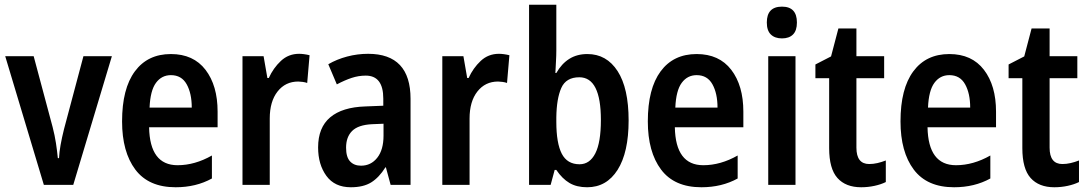

<svg xmlns="http://www.w3.org/2000/svg" viewBox="-20 -780 4593 810"><path d="M165 0 2 -543H122L202 -244Q211 -209 216 -176.5Q221 -144 224 -113H229Q230 -137 235.5 -168Q241 -199 250 -235L332 -543H452L289 0Z M701 -552Q796 -552 847 -485.5Q898 -419 898 -309V-243H609Q612 -83 729 -83Q802 -83 874 -124V-27Q807 10 721 10Q607 10 551 -64.5Q495 -139 495 -268Q495 -406 549 -479Q603 -552 701 -552ZM701 -463Q662 -463 638 -430.5Q614 -398 611 -326H789Q789 -386 767.5 -424.5Q746 -463 701 -463Z M1242 -553Q1251 -553 1262.5 -551.5Q1274 -550 1286 -547L1276 -430Q1268 -433 1256.5 -434.5Q1245 -436 1238 -436Q1184 -436 1151 -394Q1118 -352 1118 -280V0H1003V-543H1092L1108 -451H1114Q1133 -493 1165 -523Q1197 -553 1242 -553Z M1533 -553Q1712 -553 1712 -363V0H1628L1608 -74H1606Q1579 -31 1546 -10.5Q1513 10 1460 10Q1392 10 1357 -38Q1322 -86 1322 -158Q1322 -242 1373 -285Q1424 -328 1522 -331L1597 -334V-364Q1597 -461 1523 -461Q1493 -461 1464 -451.5Q1435 -442 1401 -424L1365 -509Q1401 -530 1444.5 -541.5Q1488 -553 1533 -553ZM1549 -256Q1491 -253 1465.5 -227.5Q1440 -202 1440 -157Q1440 -117 1457 -99Q1474 -81 1503 -81Q1545 -81 1571.5 -114.5Q1598 -148 1598 -208V-258Z M2085 -553Q2094 -553 2105.5 -551.5Q2117 -550 2129 -547L2119 -430Q2111 -433 2099.5 -434.5Q2088 -436 2081 -436Q2027 -436 1994 -394Q1961 -352 1961 -280V0H1846V-543H1935L1951 -451H1957Q1976 -493 2008 -523Q2040 -553 2085 -553Z M2327 -566Q2327 -546 2325.5 -520.5Q2324 -495 2323 -472H2327Q2349 -511 2381.5 -531.5Q2414 -552 2458 -552Q2539 -552 2585.5 -480Q2632 -408 2632 -272Q2632 -137 2585.5 -63.5Q2539 10 2457 10Q2413 10 2382.5 -8Q2352 -26 2327 -63H2320L2303 0H2212V-760H2327ZM2424 -454Q2368 -454 2348 -409Q2328 -364 2327 -285V-266Q2327 -176 2350 -131.5Q2373 -87 2425 -87Q2468 -87 2491.5 -133Q2515 -179 2515 -274Q2515 -454 2424 -454Z M2919 -552Q3014 -552 3065 -485.5Q3116 -419 3116 -309V-243H2827Q2830 -83 2947 -83Q3020 -83 3092 -124V-27Q3025 10 2939 10Q2825 10 2769 -64.5Q2713 -139 2713 -268Q2713 -406 2767 -479Q2821 -552 2919 -552ZM2919 -463Q2880 -463 2856 -430.5Q2832 -398 2829 -326H3007Q3007 -386 2985.5 -424.5Q2964 -463 2919 -463Z M3279 -752Q3342 -752 3342 -685Q3342 -651 3325.5 -634.5Q3309 -618 3279 -618Q3249 -618 3232 -634.5Q3215 -651 3215 -685Q3215 -752 3279 -752ZM3336 -543V0H3221V-543Z M3647 -88Q3664 -88 3681.5 -92Q3699 -96 3717 -103V-12Q3697 -2 3669.5 4Q3642 10 3613 10Q3548 10 3513 -29Q3478 -68 3478 -155V-450H3420V-508L3486 -542L3517 -660H3593V-543H3710V-450H3593V-157Q3593 -88 3647 -88Z M3985 -552Q4080 -552 4131 -485.5Q4182 -419 4182 -309V-243H3893Q3896 -83 4013 -83Q4086 -83 4158 -124V-27Q4091 10 4005 10Q3891 10 3835 -64.5Q3779 -139 3779 -268Q3779 -406 3833 -479Q3887 -552 3985 -552ZM3985 -463Q3946 -463 3922 -430.5Q3898 -398 3895 -326H4073Q4073 -386 4051.5 -424.5Q4030 -463 3985 -463Z M4462 -88Q4479 -88 4496.5 -92Q4514 -96 4532 -103V-12Q4512 -2 4484.5 4Q4457 10 4428 10Q4363 10 4328 -29Q4293 -68 4293 -155V-450H4235V-508L4301 -542L4332 -660H4408V-543H4525V-450H4408V-157Q4408 -88 4462 -88Z"/></svg>

Font: Noto Sans Gurmukhi Condensed SemiBold
Style: Regular
Weight: 600
Width: 3
Designer: Jelle Bosma - Monotype Design Team
Foundry: Monotype Imaging Inc.
Version: Version 2.004; ttfautohint (v1.8.4.7-5d5b)